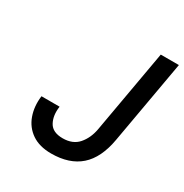

<svg xmlns="http://www.w3.org/2000/svg" viewBox="-165 -831 934 973"><g transform="rotate(30 302.0 -344.0)"><path d="M267 12Q198 12 153.5 -18.5Q109 -49 90.5 -101Q72 -153 80 -215H186Q178 -160 199 -122Q220 -84 279 -84Q338 -84 370 -121Q402 -158 412 -213L498 -700H604L518 -213Q498 -98 435.5 -43Q373 12 267 12Z"/></g></svg>

Font: DM Mono Medium
Style: Italic
Weight: 500
Italic angle: -10°
Designer: Colophon Foundry
Foundry: Colophon Foundry
Version: Version 1.000; ttfautohint (v1.8.2.53-6de2)